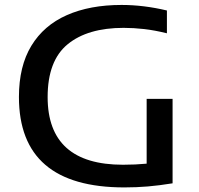

<svg xmlns="http://www.w3.org/2000/svg" viewBox="-20 -770 824 796"><path d="M495.5 7Q58.5 7 58.5 -368Q58.5 -495.5 110 -580.2Q161.5 -665 257 -707.2Q352.5 -749.5 484 -749.5Q575.5 -749.5 672 -726.5V-632Q621.5 -644.5 577.8 -649.5Q534 -654.5 492.5 -654.5Q343.5 -654.5 260.5 -586.5Q177.5 -518.5 177.5 -367.5Q177.5 -87 490 -87Q541.5 -87 588 -91.5V-360H695.5V-10Q640 -1 593 3Q546 7 495.5 7Z"/></svg>

Font: Encode Sans Exp Md
Style: Regular
Weight: 500
Width: 7
Designer: Multiple Designers
Foundry: Impallari Type
Version: Version 3.002; ttfautohint (v1.8.3) -l 8 -r 50 -G 200 -x 14 